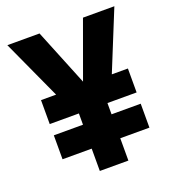

<svg xmlns="http://www.w3.org/2000/svg" viewBox="-129 -799 808 897"><g transform="rotate(-20 275.0 -350.0)"><path d="M214 -111H69V-230H214V-286H69V-405H144L9 -700H169L283 -419L385 -700H541L421 -405H501V-286H356V-230H501V-111H356V0H214Z"/></g></svg>

Font: Golos UI
Style: Bold
Weight: 700
Designer: A.Korolkova, Vitaly Kuzmin
Foundry: ParaType Ltd
Version: Version 2.000